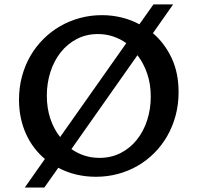

<svg xmlns="http://www.w3.org/2000/svg" viewBox="-20 -794 898 873"><path d="M184.1 -71.3Q157.2 -93.8 135.5 -122.3Q113.8 -150.9 98.4 -184.8Q83 -218.8 74.7 -257.8Q66.4 -296.9 66.4 -340.8Q66.4 -397 80.1 -447.3Q93.8 -497.6 118.4 -540Q143.1 -582.5 177.7 -616.9Q212.4 -651.4 254.2 -675.3Q295.9 -699.2 343.8 -712.2Q391.6 -725.1 443.4 -725.1Q489.3 -725.1 532.5 -714.6Q575.7 -704.1 613.8 -683.6L677.7 -773.9H767.1L675.3 -643.1Q728.5 -597.7 760.3 -530.3Q792 -462.9 792 -375Q792 -319.3 778.6 -269Q765.1 -218.8 740.7 -176Q716.3 -133.3 682.1 -98.9Q647.9 -64.5 606.2 -40.3Q564.5 -16.1 516.4 -3.2Q468.3 9.8 416 9.8Q369.6 9.8 326.4 -0.5Q283.2 -10.7 245.1 -31.2L181.6 58.6H92.8ZM192.9 -358.9Q192.9 -302.7 208.7 -254.9Q224.6 -207 253.4 -170.9L554.2 -597.7Q526.4 -617.7 493.9 -628.4Q461.4 -639.2 425.3 -639.2Q372.1 -639.2 329.1 -616.7Q286.1 -594.2 255.9 -555.9Q225.6 -517.6 209.2 -466.8Q192.9 -416 192.9 -358.9ZM432.6 -76.2Q485.4 -76.2 528.3 -98.1Q571.3 -120.1 601.8 -158Q632.3 -195.8 648.9 -246.6Q665.5 -297.4 665.5 -355Q665.5 -411.1 649.4 -458.7Q633.3 -506.3 605 -543L304.7 -116.2Q332.5 -96.7 364.5 -86.4Q396.5 -76.2 432.6 -76.2Z"/></svg>

Font: Proza Libre
Style: Medium
Weight: 500
Designer: Jasper de Waard
Foundry: Jasper de Waard
Version: Version 1.000; ttfautohint (v1.4.1.8-43bc)